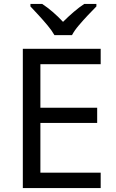

<svg xmlns="http://www.w3.org/2000/svg" viewBox="-20 -964 596 984"><path d="M496 0H97V-714H496V-635H187V-412H478V-334H187V-79H496ZM259 -784Q246 -807 224 -833.5Q202 -860 178 -886Q154 -912 136 -931V-944H196Q222 -927 250 -903Q278 -879 303 -852Q330 -879 358 -903Q386 -927 412 -944H474V-931Q455 -912 430.5 -886Q406 -860 383.5 -833.5Q361 -807 349 -784Z"/></svg>

Font: Noto Naskh Arabic
Style: Regular
Weight: 400
Designer: Monotype Design Team, David Williams, Mohamad Dakak and Nizar Qandah
Foundry: Monotype Imaging Inc.
Version: Version 2.013